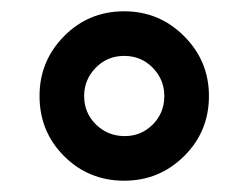

<svg xmlns="http://www.w3.org/2000/svg" viewBox="-20 -760 440 340"><path d="M350 -590Q350 -652 306 -696Q262 -740 200 -740Q137 -740 93.5 -696Q50 -652 50 -590Q50 -527 93.5 -483.5Q137 -440 200 -440Q262 -440 306 -483.5Q350 -527 350 -590ZM129 -590Q129 -619 149.5 -640Q170 -661 200 -661Q230 -661 250.5 -640Q271 -619 271 -590Q271 -560 250.5 -539.5Q230 -519 201 -519Q171 -519 150 -539.5Q129 -560 129 -590Z"/></svg>

Font: Secuela Black
Style: Regular
Weight: 900
Designer: Fernando Haro
Foundry: deFharo
Version: Version 1.704